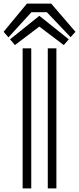

<svg xmlns="http://www.w3.org/2000/svg" viewBox="-34 -1049 440 1069"><path d="M141 -981 13 -841 -14 -872 116 -1029H251L386 -872L359 -842L227 -981ZM49 -798 22 -830 185 -961 349 -830 321 -798 185 -901ZM232 -780H280V0H232ZM92 -780H140V0H92Z"/></svg>

Font: Train One
Style: Regular
Weight: 400
Designer: Fontworks Inc.
Foundry: Fontworks Inc.
Version: Version 1.100